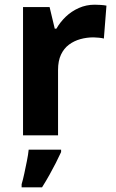

<svg xmlns="http://www.w3.org/2000/svg" viewBox="-20 -576 494 817"><path d="M383 -556Q394 -556 409 -555Q424 -554 433 -552L422 -412Q415 -414 401.5 -415.5Q388 -417 378 -417Q349 -417 322 -409.5Q295 -402 273.5 -386Q252 -370 239.5 -343.5Q227 -317 227 -278V0H78V-546H191L213 -454H220Q236 -482 260 -505Q284 -528 315.5 -542Q347 -556 383 -556ZM240 71Q230 93 217.5 117.5Q205 142 190.5 168Q176 194 159 221H72V208Q78 188 83.5 162Q89 136 94.5 109Q100 82 102 61H240Z"/></svg>

Font: Noto Sans Armenian
Style: Bold
Weight: 700
Version: Version 2.007